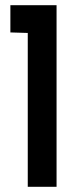

<svg xmlns="http://www.w3.org/2000/svg" viewBox="-20 -720 280 740"><path d="M20 -595 87 -593V0H198V-700H20Z"/></svg>

Font: Advent Pro
Style: Regular
Weight: 400
Designer: VivaRado, Andreas Kalpakidis
Foundry: VivaRado, Andreas Kalpakidis
Version: Version 3.000